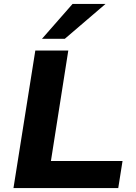

<svg xmlns="http://www.w3.org/2000/svg" viewBox="-20 -964 695 984"><path d="M49 0 161 -705H330L241 -139H608L586 0ZM195 -765 352 -944H521L312 -765Z"/></svg>

Font: Nunito Sans 10pt SemiExpanded ExtraBold
Style: Italic
Weight: 800
Width: 6
Italic angle: -9°
Designer: Vernon Adams
Foundry: Vernon Adams
Version: Version 3.101;gftools[0.9.27]